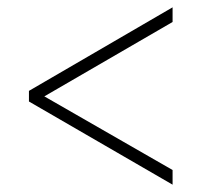

<svg xmlns="http://www.w3.org/2000/svg" viewBox="-20 -620 550 524"><path d="M451 -116 59 -343V-372L451 -600V-560L101 -357L451 -156Z"/></svg>

Font: Noto Serif Tamil SemiCondensed ExtraLight
Style: Regular
Weight: 200
Width: 4
Designer: Indian Type Foundry, Tom Grace, and the Monotype Design Team
Foundry: Monotype Imaging Inc.
Version: Version 2.004; ttfautohint (v1.8.4.7-5d5b)